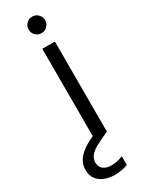

<svg xmlns="http://www.w3.org/2000/svg" viewBox="-267 -693 703 926"><g transform="rotate(-30 85.0 -229.5)"><path d="M71 0V-501H141V0ZM106 -568Q87 -568 73.5 -581.5Q60 -595 60 -614Q60 -633 73.5 -646.5Q87 -660 106 -660Q125 -660 138.5 -646.5Q152 -633 152 -614Q152 -595 138.5 -581.5Q125 -568 106 -568ZM72 201Q44 201 18 192Q-8 183 -24.5 162.5Q-41 142 -41 109Q-41 86 -30.5 65Q-20 44 4 24.5Q28 5 67 -13L122 -38L141 0L81 29Q46 46 32 64Q18 82 18 102Q18 127 35 140Q52 153 80 153Q94 153 111 149.5Q128 146 144 139V188Q128 194 109 197.5Q90 201 72 201Z"/></g></svg>

Font: DM Sans 18pt Light
Style: Regular
Weight: 300
Designer: Colophon Foundry, Jonny Pinhorn
Foundry: Colophon Foundry
Version: Version 4.004;gftools[0.9.30]